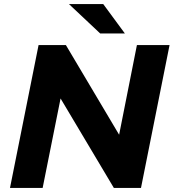

<svg xmlns="http://www.w3.org/2000/svg" viewBox="-20 -921 851 941"><path d="M29 0 169 -700H303L604 -193L551 -196L651 -700H811L671 0H538L236 -507L290 -504L189 0ZM471 -757 318 -901H486L592 -757Z"/></svg>

Font: Montserrat Thin
Style: Bold Italic
Weight: 700
Italic angle: -11.3°
Version: Version 9.000